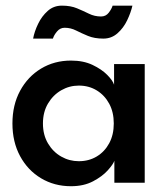

<svg xmlns="http://www.w3.org/2000/svg" viewBox="-20 -632 582 664"><path d="M375.5 0V-76Q371.5 -64 352.8 -43Q334 -22 301.8 -5Q269.5 12 225.5 12Q168 12 122 -15.5Q76 -43 49.5 -92Q23 -141 23 -205Q23 -269 49.5 -318Q76 -367 122 -394.8Q168 -422.5 225.5 -422.5Q268.5 -422.5 300 -407.5Q331.5 -392.5 350.8 -373Q370 -353.5 374.5 -339V-410.5H480.5V0ZM128.5 -205Q128.5 -165.5 146 -136Q163.5 -106.5 191.8 -90.5Q220 -74.5 252.5 -74.5Q287.5 -74.5 314.8 -91Q342 -107.5 357.8 -136.8Q373.5 -166 373.5 -205Q373.5 -244 357.8 -273.2Q342 -302.5 314.8 -319.2Q287.5 -336 252.5 -336Q220 -336 191.8 -319.8Q163.5 -303.5 146 -274Q128.5 -244.5 128.5 -205ZM94.5 -498.5Q99 -523 111.8 -549.5Q124.5 -576 145 -594.2Q165.5 -612.5 194 -612.5Q224.5 -612.5 246.5 -603.2Q268.5 -594 287.8 -584.5Q307 -575 329.5 -575Q346 -575 356 -588Q366 -601 369.5 -612.5H438Q432.5 -588.5 419.8 -561.8Q407 -535 386.2 -516.8Q365.5 -498.5 337.5 -498.5Q306.5 -498.5 284.2 -507.8Q262 -517 243.2 -526.5Q224.5 -536 203.5 -536Q188 -536 177.2 -523.2Q166.5 -510.5 163 -498.5Z"/></svg>

Font: League Spartan Medium
Style: Regular
Weight: 500
Foundry: The League of Moveable Type
Version: Version 2.002